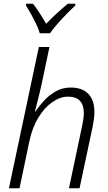

<svg xmlns="http://www.w3.org/2000/svg" viewBox="-20 -1013 579 1033"><path d="M28 0 189 -760H246L204 -560Q200 -542 195.5 -523.5Q191 -505 186.5 -486Q182 -467 177 -449Q172 -431 168 -413H171Q189 -441 216.5 -471Q244 -501 280 -521.5Q316 -542 361 -542Q402 -542 430 -527Q458 -512 473 -483Q488 -454 488 -410Q488 -393 485.5 -374Q483 -355 479 -334L408 0H351L423 -341Q427 -361 429 -376.5Q431 -392 431 -405Q431 -449 409.5 -471Q388 -493 346 -493Q304 -493 262 -464Q220 -435 187 -381.5Q154 -328 138 -253L85 0ZM194 -834Q187 -858 174 -885Q161 -912 146.5 -938Q132 -964 120 -983L121 -993H157Q169 -979 181.5 -960.5Q194 -942 206 -922.5Q218 -903 228 -885Q255 -913 286 -941.5Q317 -970 345 -993H385V-983Q366 -966 339.5 -939Q313 -912 288.5 -884Q264 -856 249 -834Z"/></svg>

Font: Noto Sans Display Light
Style: Italic
Weight: 300
Italic angle: -12°
Designer: Monotype Design Team
Foundry: Monotype Imaging Inc.
Version: Version 2.003